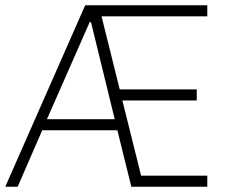

<svg xmlns="http://www.w3.org/2000/svg" viewBox="-21 -708 854 728"><path d="M-1 0 302 -688H765V-646H364L433 -369H725V-327H443L514 -42H765V0H477L424 -214H139L46 0ZM157 -256H414L324 -624H319Z"/></svg>

Font: Saira SemiCondensed ExtraLight
Style: Regular
Weight: 250
Width: 4
Designer: Hector Gatti with collaboration of the Omnibus-Type team
Foundry: Omnibus-Type
Version: Version 1.101